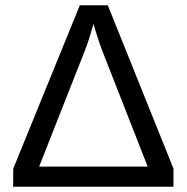

<svg xmlns="http://www.w3.org/2000/svg" viewBox="-20 -708 708 728"><path d="M637.7 -68.8V0H29.8L30.3 -68.8L282.7 -688H388.7ZM128.4 -76.2H540L375 -497.1Q365.2 -521.5 356.2 -547.9Q347.2 -574.2 341.3 -594Q335.4 -613.8 334.5 -617.7Q323.7 -579.1 314.2 -550.5Q304.7 -522 293.9 -496.1Z"/></svg>

Font: Arimo
Style: Regular
Weight: 400
Designer: Steve Matteson
Foundry: Monotype Imaging Inc.
Version: Version 1.33